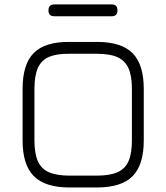

<svg xmlns="http://www.w3.org/2000/svg" viewBox="-20 -830 736 850"><path d="M408.5 0C408.5 0 288.5 0 288.5 0C216 0 163.5 -16.5 130 -50C96.5 -83.5 80 -136 80 -208.5C80 -208.5 80 -208.5 80 -208.5C80 -208.5 80 -436.5 80 -436.5C80 -509.5 96.5 -562.5 130 -596C163.5 -629 216 -645 287.5 -644.5C287.5 -644.5 287.5 -644.5 287.5 -644.5C287.5 -644.5 408.5 -644.5 408.5 -644.5C481 -644.5 533.5 -628 567 -594.5C600 -561 616.5 -508.5 616.5 -436C616.5 -436 616.5 -436 616.5 -436C616.5 -436 616.5 -208.5 616.5 -208.5C616.5 -136 600 -83.5 567 -50C533.5 -16.5 481 0 408.5 0C408.5 0 408.5 0 408.5 0ZM288.5 -52.5C288.5 -52.5 288.5 -52.5 288.5 -52.5C288.5 -52.5 408.5 -52.5 408.5 -52.5C447 -52.5 477.5 -57.5 500 -67.5C522.5 -77.5 539 -94 549 -116.5C559 -139 564 -170 564 -208.5C564 -208.5 564 -208.5 564 -208.5C564 -208.5 564 -436 564 -436C564 -474.5 559 -505 549 -527.5C539 -550 522.5 -566.5 500 -577C477.5 -587 447 -592 408.5 -592C408.5 -592 408.5 -592 408.5 -592C408.5 -592 287.5 -592 287.5 -592C249 -592.5 219 -587.5 196.5 -578C174 -568 157.5 -551.5 147.5 -529C137.5 -506 132.5 -475 132.5 -436.5C132.5 -436.5 132.5 -436.5 132.5 -436.5C132.5 -436.5 132.5 -208.5 132.5 -208.5C132.5 -170 137.5 -139 147.5 -116.5C157.5 -94 174 -77.5 196.5 -67.5C219 -57.5 250 -52.5 288.5 -52.5ZM474 -758C474 -758 221 -758 221 -758C203.5 -758 194.5 -766.5 194.5 -784C194.5 -784 194.5 -784 194.5 -784C194.5 -801.5 203.5 -810.5 221 -810.5C221 -810.5 221 -810.5 221 -810.5C221 -810.5 474 -810.5 474 -810.5C491.5 -810.5 500 -801.5 500 -784C500 -784 500 -784 500 -784C500 -766.5 491.5 -758 474 -758C474 -758 474 -758 474 -758Z"/></svg>

Font: Jura-Fortis-Regular
Style: Regular
Weight: 500
Designer: Daniel Johnson, Alexei Vanyashin, Mirko Velimirovic
Foundry: Daniel Johnson
Version: ""